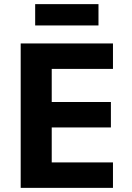

<svg xmlns="http://www.w3.org/2000/svg" viewBox="-20 -908 640 928"><path d="M80 0V-698H526V-575H230V-415H516V-292H230V-123H526V0ZM150 -888H456V-785H150Z"/></svg>

Font: iA Writer Quattro V
Style: Regular
Weight: 400
Designer: Mike Abbink, Paul van der Laan, Pieter van Rosmalen, Oliver Reichenstein
Foundry: Information Architects Inc.
Version: Version 2.000